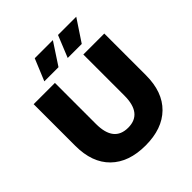

<svg xmlns="http://www.w3.org/2000/svg" viewBox="-240 -1080 1265 1265"><g transform="rotate(-45 393.0 -447.5)"><path d="M64 -312V-700.2H262.2V-317.9Q262.2 -149.9 395 -149.9Q526.9 -149.9 526.9 -317.9V-700.2H722.2V-312Q722.2 -155.8 635.5 -70.8Q548.8 14.2 393.1 14.2Q237.3 14.2 150.6 -70.8Q64 -155.8 64 -312ZM220.2 -756.8 283.2 -909.2H452.1L352.1 -756.8ZM438 -756.8 500 -909.2H669.9L568.8 -756.8Z"/></g></svg>

Font: Montserrat ExtraBold
Style: Regular
Weight: 800
Designer: Julieta Ulanovsky
Foundry: Julieta Ulanovsky
Version: Version 9.000